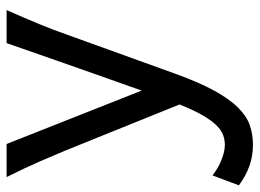

<svg xmlns="http://www.w3.org/2000/svg" viewBox="-130 -418 768 567"><g transform="rotate(-90 253.5 -134.0)"><path d="M319.8 0Q294.4 70.3 270 114.7Q245.6 159.2 220.5 184.8Q195.3 210.4 168.2 220Q141.1 229.5 109.9 229.5Q76.2 229.5 46.6 218.8Q17.1 208 -9.8 188L19.5 109.9Q27.3 116.2 37.8 122.8Q48.3 129.4 60.3 134.5Q72.3 139.6 85 143.1Q97.7 146.5 109.9 146.5Q124.5 146.5 138.7 141.4Q152.8 136.2 167.2 121.8Q181.6 107.4 196.8 81.3Q211.9 55.2 229 12.7L92.8 -324.7Q79.1 -357.9 61 -399.4Q43 -440.9 14.6 -498H112.3L270 -99.1Q279.3 -125.5 290.3 -156.5Q301.3 -187.5 313 -220.5Q324.7 -253.4 336.4 -286.9Q348.1 -320.3 358.9 -351.1Q384.3 -423.3 410.2 -498H507.8Q495.1 -469.7 484.9 -445.6Q474.6 -421.4 465.8 -400.1Q457 -378.9 450 -360.4Q442.9 -341.8 437 -324.7Z"/></g></svg>

Font: Andika Am
Style: Regular
Weight: 400
Designer: Victor Gaultney, Annie Olsen, Julie Remington, Don Collingsworth, Eric Hays, Becca Hirsbrunner
Foundry: SIL International
Version: Version 5.000